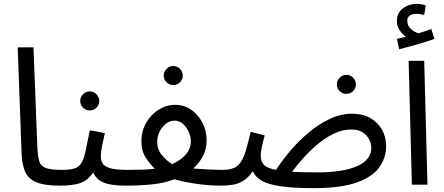

<svg xmlns="http://www.w3.org/2000/svg" viewBox="-20 -960 2307 998"><path d="M291 5Q211 5 168.5 -13Q126 -31 110 -69Q94 -107 92 -167L72 -714H154L174 -199Q176 -150 183.5 -123.5Q191 -97 217.5 -87Q244 -77 301 -77Q322 -77 331.5 -65.5Q341 -54 341 -38Q341 -22 327 -8.5Q313 5 291 5Z M291 5 301 -77Q343 -77 367 -84.5Q391 -92 403.5 -113.5Q416 -135 425 -176Q434 -217 447 -283L525 -268Q519 -241 511.5 -206Q504 -171 504 -147Q504 -127 513 -111Q522 -95 552 -86Q582 -77 644 -77Q665 -77 674.5 -65.5Q684 -54 684 -38Q684 -22 670 -8.5Q656 5 634 5Q555 5 517 -12Q479 -29 465 -63Q435 -21 396 -8Q357 5 291 5ZM447 -386Q426 -386 411.5 -400.5Q397 -415 397 -435Q397 -455 411.5 -470Q426 -485 447 -485Q467 -485 481.5 -470Q496 -455 496 -435Q496 -415 481.5 -400.5Q467 -386 447 -386Z M634 5 644 -77Q678 -77 714.5 -78Q751 -79 785 -83Q761 -105 738 -140Q715 -175 715 -225Q715 -279 740 -322Q765 -365 805 -390Q845 -415 890 -415Q939 -415 976 -388Q1013 -361 1033.5 -319.5Q1054 -278 1054 -233Q1054 -186 1035 -149Q1016 -112 984 -84Q1024 -81 1066 -79Q1108 -77 1139 -77Q1160 -77 1169.5 -65.5Q1179 -54 1179 -38Q1179 -22 1165 -8.5Q1151 5 1129 5Q1068 5 1002 -4.5Q936 -14 886 -28Q870 -22 853 -17Q807 -4 748 0.5Q689 5 634 5ZM797 -223Q797 -184 821 -154.5Q845 -125 875 -107Q916 -125 944 -155Q972 -185 972 -227Q972 -250 961 -274.5Q950 -299 931 -316Q912 -333 887 -333Q863 -333 842.5 -317Q822 -301 809.5 -275.5Q797 -250 797 -223ZM881 -518Q860 -518 845.5 -532.5Q831 -547 831 -567Q831 -587 845.5 -602Q860 -617 881 -617Q901 -617 915.5 -602Q930 -587 930 -567Q930 -547 915.5 -532.5Q901 -518 881 -518Z M1613 18Q1506 18 1440.5 8.5Q1375 -1 1341 -20.5Q1307 -40 1294 -70Q1270 -35 1243.5 -19.5Q1217 -4 1188.5 0.5Q1160 5 1129 5L1139 -77Q1186 -77 1211 -95.5Q1236 -114 1251 -157Q1266 -200 1283 -275L1356 -256Q1346 -221 1340.5 -193Q1335 -165 1335 -151Q1335 -123 1350.5 -104.5Q1366 -86 1415 -77Q1447 -127 1491 -178.5Q1535 -230 1587 -273Q1639 -316 1695.5 -342.5Q1752 -369 1810 -369Q1865 -369 1904.5 -346.5Q1944 -324 1965.5 -286Q1987 -248 1987 -200Q1987 -141 1952.5 -91.5Q1918 -42 1836 -12Q1754 18 1613 18ZM1804 -287Q1759 -287 1713.5 -264.5Q1668 -242 1627 -207Q1586 -172 1553 -134.5Q1520 -97 1498 -67Q1551 -64 1631 -64Q1763 -64 1836.5 -96.5Q1910 -129 1910 -192Q1910 -214 1899 -235.5Q1888 -257 1865 -272Q1842 -287 1804 -287ZM1781 -472Q1760 -472 1745.5 -486.5Q1731 -501 1731 -521Q1731 -541 1745.5 -556Q1760 -571 1781 -571Q1801 -571 1815.5 -556Q1830 -541 1830 -521Q1830 -501 1815.5 -486.5Q1801 -472 1781 -472Z M2055 -704 2043 -758Q2058 -761 2069 -764Q2080 -767 2090 -769Q2071 -782 2057 -803Q2043 -824 2043 -849Q2043 -894 2074.5 -917Q2106 -940 2146 -940Q2169 -940 2193 -932L2185 -882Q2175 -884 2166 -886Q2157 -888 2146 -888Q2097 -888 2097 -852Q2097 -826 2116.5 -809Q2136 -792 2155 -787Q2193 -798 2222 -809L2238 -758Q2214 -749 2181.5 -739Q2149 -729 2116 -720Q2083 -711 2055 -704ZM2121 0 2104 -644H2185L2202 0Z"/></svg>

Font: Go Noto Kurrent-Regular
Style: Regular
Weight: 400
Designer: Monotype Design Team
Foundry: Monotype Imaging Inc.
Version: Version 2.012; ttfautohint (v1.8.4.7-5d5b)